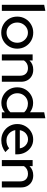

<svg xmlns="http://www.w3.org/2000/svg" viewBox="1182 -1942 769 3174"><g transform="rotate(90 1567.0 -354.5)"><path d="M59 0V-700L159 -719V0Z M519 10Q445 10 384.5 -25Q324 -60 289 -120Q254 -180 254 -254Q254 -328 289 -388Q324 -448 384.5 -483.5Q445 -519 519 -519Q594 -519 654 -483.5Q714 -448 749 -388Q784 -328 784 -254Q784 -180 749 -120Q714 -60 654 -25Q594 10 519 10ZM519 -78Q566 -78 604 -101.5Q642 -125 664 -165Q686 -205 686 -255Q686 -304 663.5 -343.5Q641 -383 603.5 -407Q566 -431 519 -431Q472 -431 434.5 -407Q397 -383 374.5 -343.5Q352 -304 352 -255Q352 -205 374 -165Q396 -125 434 -101.5Q472 -78 519 -78Z M879 0V-509H979V-457Q1038 -519 1132 -519Q1191 -519 1235.5 -494Q1280 -469 1305.5 -424Q1331 -379 1331 -320V0H1231V-303Q1231 -363 1197.5 -397.5Q1164 -432 1104 -432Q1064 -432 1032 -415Q1000 -398 979 -366V0Z M1680 8Q1609 8 1550 -27Q1491 -62 1457 -121.5Q1423 -181 1423 -255Q1423 -329 1457.5 -388Q1492 -447 1551 -482Q1610 -517 1682 -517Q1724 -517 1763 -504Q1802 -491 1835 -466V-700L1935 -719V0H1836V-49Q1771 8 1680 8ZM1693 -79Q1737 -79 1773.5 -95Q1810 -111 1835 -141V-370Q1810 -398 1773.5 -414.5Q1737 -431 1693 -431Q1645 -431 1606 -408Q1567 -385 1544 -345.5Q1521 -306 1521 -256Q1521 -206 1544 -166Q1567 -126 1606 -102.5Q1645 -79 1693 -79Z M2297 9Q2222 9 2161.5 -26Q2101 -61 2065.5 -121Q2030 -181 2030 -255Q2030 -328 2064 -387.5Q2098 -447 2156 -482.5Q2214 -518 2285 -518Q2356 -518 2411 -482.5Q2466 -447 2498.5 -386.5Q2531 -326 2531 -250V-222H2130Q2138 -180 2161.5 -147Q2185 -114 2221.5 -95Q2258 -76 2301 -76Q2338 -76 2372.5 -87.5Q2407 -99 2430 -121L2494 -58Q2449 -24 2401.5 -7.5Q2354 9 2297 9ZM2131 -297H2432Q2426 -337 2404.5 -367.5Q2383 -398 2351.5 -415.5Q2320 -433 2283 -433Q2245 -433 2213 -416Q2181 -399 2159.5 -368.5Q2138 -338 2131 -297Z M2626 0V-509H2726V-457Q2785 -519 2879 -519Q2938 -519 2982.5 -494Q3027 -469 3052.5 -424Q3078 -379 3078 -320V0H2978V-303Q2978 -363 2944.5 -397.5Q2911 -432 2851 -432Q2811 -432 2779 -415Q2747 -398 2726 -366V0Z"/></g></svg>

Font: Red Hat Display Medium
Style: Regular
Weight: 500
Designer: Pentagram, MCKL
Foundry: Pentagram, MCKL
Version: Version 1.023